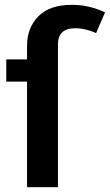

<svg xmlns="http://www.w3.org/2000/svg" viewBox="-20 -775 455 795"><path d="M220 0H92V-437H6V-529H92V-587Q92 -659 138.5 -707Q185 -755 278 -755Q348 -755 415 -724L378 -638Q335 -658 291 -658Q220 -658 220 -591Z"/></svg>

Font: Trujillo Medium
Style: Regular
Weight: 500
Designer: Fira Sans original fonts by bBox Type GmbH, Carrois Corporate GbR, & Edenspiekermann AG / Changes by Cristiano Sobral
Foundry: Fira Sans original fonts by bBox Type GmbH, Carrois Corporate GbR, & Edenspiekermann AG / Changes by Cristiano Sobral
Version: Version 4.301;October 17, 2021;FontCreator 14.0.0.2814 64-bi